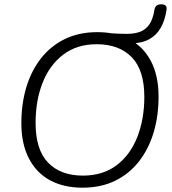

<svg xmlns="http://www.w3.org/2000/svg" viewBox="-20 -862 799 890"><path d="M362 8Q276 8 212.5 -26Q149 -60 114 -127.5Q79 -195 79 -291Q79 -381 102 -457.5Q125 -534 170 -591.5Q215 -649 280.5 -681Q346 -713 431 -713Q518 -713 581.5 -679Q645 -645 680 -578Q715 -511 715 -414Q715 -324 692 -247.5Q669 -171 624 -113.5Q579 -56 513.5 -24Q448 8 362 8ZM364 -48Q457 -48 520.5 -96Q584 -144 616.5 -227Q649 -310 649 -413Q649 -537 590.5 -597Q532 -657 428 -657Q337 -657 273.5 -609Q210 -561 177.5 -478.5Q145 -396 145 -292Q145 -168 203 -108Q261 -48 364 -48ZM521 -661 476 -709Q503 -707 525 -706Q547 -705 567 -705Q615 -705 641.5 -720.5Q668 -736 680 -762Q692 -788 696 -818Q699 -831 706.5 -836.5Q714 -842 727 -842Q741 -842 747.5 -836Q754 -830 752 -817Q745 -768 725 -733Q705 -698 670.5 -679.5Q636 -661 585 -661Z"/></svg>

Font: Nunito ExtraLight Light
Style: Italic
Weight: 300
Italic angle: -9°
Version: Version 3.602